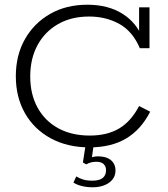

<svg xmlns="http://www.w3.org/2000/svg" viewBox="-20 -614 710 813"><path d="M359 10Q265 10 194.5 -28.5Q124 -67 85.5 -135Q47 -203 47 -291Q47 -380 85.5 -448Q124 -516 192 -555Q260 -594 350 -594Q438 -594 499 -555.5Q560 -517 587 -446L569 -452V-583H613V-410H572Q542 -481 485.5 -512.5Q429 -544 357 -544Q282 -544 226 -512Q170 -480 139 -423Q108 -366 108 -290Q108 -215 139 -158.5Q170 -102 226.5 -71Q283 -40 360 -40Q434 -40 484.5 -70Q535 -100 569 -165L616 -141Q577 -65 514 -27.5Q451 10 359 10ZM372 179Q347 179 325.5 173.5Q304 168 291 159L303 133Q316 141 331.5 146Q347 151 372 151Q429 151 429 106Q429 91 419 81Q409 71 388 71Q378 71 368 73Q358 75 345 82L331 74L344 -10H378L368 61L353 58Q364 53 374 50.5Q384 48 395 48Q430 48 449.5 64Q469 80 469 108Q469 140 442 159.5Q415 179 372 179Z"/></svg>

Font: Rokkitt Light
Style: Regular
Weight: 300
Version: Version 3.103